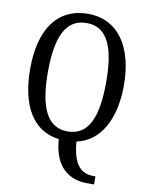

<svg xmlns="http://www.w3.org/2000/svg" viewBox="-101 -797 843 1097"><g transform="rotate(10 320.5 -248.0)"><path d="M480 229H522V182H508C440 182 391 140 381 5C517 -24 592 -162 592 -358C592 -580 495 -725 321 -725C137 -725 48 -580 48 -359C48 -151 123 -10 279 9C290 180 388 229 480 229ZM320 -43C198 -43 151 -160 151 -358C151 -557 198 -672 321 -672C444 -672 489 -557 489 -358C489 -160 444 -43 320 -43Z"/></g></svg>

Font: Noto Serif Tamil Condensed
Style: Italic
Weight: 400
Width: 3
Italic angle: -12°
Designer: Indian Type Foundry, Tom Grace, and the Monotype Design Team
Foundry: Monotype Imaging Inc.
Version: Version 2.003